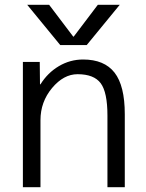

<svg xmlns="http://www.w3.org/2000/svg" viewBox="-20 -777 608 797"><path d="M286 -625 386 -757H477L340 -590H230L93 -757H184L284 -625ZM75 -520H145L146 -427H148Q178 -475 224.5 -502.5Q271 -530 325 -530Q413 -530 455.5 -475.5Q498 -421 498 -303V0H426V-297Q426 -394 398 -431.5Q370 -469 302 -469Q244 -469 196 -411.5Q148 -354 148 -278V0H75Z"/></svg>

Font: M PLUS 1p
Style: Regular
Weight: 400
Version: Version 1.062